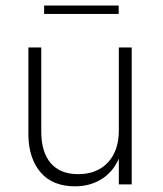

<svg xmlns="http://www.w3.org/2000/svg" viewBox="-20 -657 582 684"><path d="M137.2 -607.4V-637.2H402.8V-607.4ZM247.6 6.8Q168 6.8 125.5 -42Q83 -90.8 81.1 -173.8V-487.8H127V-188.5Q127 -115.2 160.6 -75.9Q194.3 -36.6 258.8 -36.6Q325.2 -36.6 364.3 -78.1Q403.3 -119.6 403.3 -192.4V-487.8H449.2V0H403.3V-91.8Q382.8 -44.4 341.6 -18.8Q300.3 6.8 247.6 6.8Z"/></svg>

Font: HK Grotesk Light Legacy
Style: Regular
Weight: 300
Designer: Alfredo Marco Pradil
Foundry: Hanken Design Co.
Version: Version 2.022;PS 002.022;hotconv 1.0.88;makeotf.lib2.5.64775